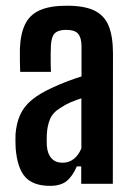

<svg xmlns="http://www.w3.org/2000/svg" viewBox="-20 -628 452 656"><path d="M151 7Q93.5 7 66.2 -23.2Q39 -53.5 33.5 -121.5Q33 -132.5 32.8 -145.5Q32.5 -158.5 33 -169Q36 -207 48.8 -235.5Q61.5 -264 88.5 -286.5Q115.5 -309 161 -329.5Q185 -340.5 209.2 -349.8Q233.5 -359 258.5 -367V-469.5Q258.5 -498 247.5 -512Q236.5 -526 205.5 -526Q179 -526 167.2 -514.2Q155.5 -502.5 154 -473Q153.5 -463.5 153.2 -446.5Q153 -429.5 153.2 -411.8Q153.5 -394 154 -382.5H49Q48.5 -395 48 -419Q47.5 -443 48 -461.5Q50 -513 66 -545.5Q82 -578 116.5 -593.2Q151 -608.5 208.5 -608.5Q268.5 -608.5 302.8 -591.8Q337 -575 351.5 -539Q366 -503 366 -445L365.5 0H257.5V-59.5H242.5Q228 -26 207.8 -9.5Q187.5 7 151 7ZM193.5 -72Q216 -72 232.2 -85Q248.5 -98 258 -121V-292Q240.5 -286.5 223 -279.2Q205.5 -272 187.5 -260Q160 -243.5 150.8 -220.8Q141.5 -198 140 -169Q139.5 -159.5 139.5 -149.5Q139.5 -139.5 140 -129.5Q142.5 -101.5 156.2 -86.8Q170 -72 193.5 -72Z"/></svg>

Font: Big Shoulders Display Thin
Style: Bold
Weight: 700
Version: Version 2.002